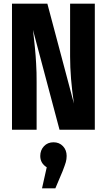

<svg xmlns="http://www.w3.org/2000/svg" viewBox="-20 -713 587 1055"><path d="M501 -692.9V0H307.1L161.1 -548.8Q161.6 -544.4 164.6 -518.8Q167.5 -493.2 168.5 -483.2Q169.4 -473.1 172.1 -448.2Q174.8 -423.3 175.8 -406Q176.8 -388.7 178.5 -363.8Q180.2 -338.9 180.7 -313.7Q181.2 -288.6 181.2 -262.2V0H45.9V-692.9H240.2L386.2 -144Q365.2 -285.2 365.2 -402.8V-692.9ZM273.9 68.8Q305.7 68.8 325.9 90.1Q346.2 111.3 346.2 144Q346.2 161.6 341.6 178Q336.9 194.3 324.2 227.1L284.2 321.8H210.9L236.8 206.1Q201.2 184.1 201.2 144Q201.2 112.3 221.4 90.6Q241.7 68.8 273.9 68.8Z"/></svg>

Font: Fira Sans Compressed
Style: Bold
Weight: 700
Width: 1
Designer: Carrois Corporate & Edenspiekermann AG
Foundry: Carrois Corporate GbR & Edenspiekermann AG
Version: Version 4.203;PS 004.203;hotconv 1.0.88;makeotf.lib2.5.64775